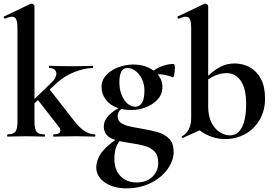

<svg xmlns="http://www.w3.org/2000/svg" viewBox="-20 -745 1497 1047"><path d="M497.1 0Q471.2 0 456.1 -1L396 -2L318.8 -1Q301.8 0 272.9 0Q270 0 270 -6.1Q270 -12.2 272.9 -12.2Q309.1 -12.2 309.1 -33.2Q309.1 -44.4 300.8 -53.2L187 -199.2L168 -182.1V-81.1Q168 -41 179.4 -26.6Q190.9 -12.2 222.2 -12.2Q226.1 -12.2 226.1 -6.1Q226.1 0 222.2 0Q196.3 0 180.2 -1L122.1 -2L62 -1Q46.9 0 21 0Q19 0 19 -6.1Q19 -12.2 21 -12.2Q51.8 -12.2 63.5 -26.6Q75.2 -41 75.2 -81.1V-588.9Q75.2 -624 68.6 -638.9Q62 -653.8 46.9 -653.8Q31.7 -653.8 7.8 -643.1H6.8Q3.9 -643.1 1.5 -648.4Q-1 -653.8 1 -654.8L147 -724.1L151.9 -725.1Q156.7 -725.1 162.4 -720.5Q168 -715.8 168 -711.9V-205.1L261.2 -294.9Q287.1 -318.8 287.1 -344.2Q287.1 -357.4 277.1 -365.7Q267.1 -374 249 -374Q247.1 -374 247.1 -380.1Q247.1 -386.2 249 -386.2Q277.8 -386.2 293.9 -384.8L373 -383.8L445.8 -384.8Q460 -385.7 484.9 -386.2Q487.8 -386.2 487.8 -380.1Q487.8 -374 484.9 -374Q441.9 -374 386.5 -352.5Q331.1 -331.1 287.1 -290L251 -256.8L388.2 -81.1Q442.9 -12.2 497.1 -12.2Q500 -12.2 500 -6.1Q500 0 497.1 0Z M685.5 34.2 631.8 24.9Q604 58.1 603.8 120.1Q603.5 182.1 637.7 216.1Q671.9 250 724.9 250Q777.8 250 810.3 219.5Q842.8 189 842.8 144.5Q842.8 100.1 821.3 79.6Q799.8 59.1 769.3 50.5Q738.8 42 685.5 34.2ZM630.9 -294.9Q630.9 -243.2 655.8 -203.1Q680.7 -163.1 719.7 -163.1Q738.8 -163.1 753.2 -183.1Q767.6 -203.1 767.6 -251.7Q767.6 -300.3 739.7 -337.2Q711.9 -374 672.9 -374Q630.9 -374 630.9 -294.9ZM925.8 -396Q933.6 -396 933.6 -375Q933.6 -354 929.7 -336.9Q925.8 -319.8 922.9 -323.2Q880.9 -340.3 847.7 -339.8H839.8Q865.7 -309.1 865.7 -270.5Q865.7 -231.9 840.3 -203.4Q814.9 -174.8 774.9 -159.9Q734.9 -145 700.4 -145Q666 -145 641.6 -150.9Q621.6 -134.8 621.6 -111.3Q621.6 -87.9 638.2 -75.9Q654.8 -64 678.7 -57.9Q702.6 -51.8 754.2 -43Q805.7 -34.2 840.6 -24.2Q875.5 -14.2 901.1 10Q926.8 34.2 926.8 83.3Q926.8 132.3 892.3 179.2Q857.9 226.1 799.3 254.2Q740.7 282.2 669.7 282.2Q598.6 282.2 551.8 250Q504.9 217.8 504.9 167Q504.9 132.8 526.9 96.9Q548.8 61 608.9 18.1Q545.9 -0.5 545.9 -55.2Q545.9 -109.9 625.5 -154.8Q581.5 -169.9 557.6 -200.9Q533.7 -231.9 533.7 -270Q533.7 -308.1 559.8 -335.9Q585.9 -363.8 625.7 -378.4Q665.5 -393.1 705.6 -393.1Q772.5 -393.1 816.9 -359.9Q870.6 -396 925.8 -396Z M1115.2 -312V-165Q1115.2 -109.9 1134.3 -74.5Q1153.3 -39.1 1180.4 -22.9Q1207.5 -6.8 1233.4 -6.8Q1276.4 -6.8 1299.3 -51Q1322.3 -95.2 1322.3 -178Q1322.3 -260.7 1293.5 -303.5Q1264.6 -346.2 1215.1 -346.2Q1165.5 -346.2 1115.2 -312ZM1209.5 13.2Q1130.9 13.2 1068.4 -34.2L977.5 6.8H975.6Q971.7 6.8 970.5 2.9Q969.2 -1 973.6 -2Q1022.5 -30.8 1022.5 -103V-588.9Q1022.5 -624 1015.9 -638.9Q1009.3 -653.8 994.1 -653.8Q979 -653.8 955.6 -643.1H954.6Q950.7 -643.1 948.5 -648.4Q946.3 -653.8 948.2 -654.8L1094.2 -724.1L1099.6 -725.1Q1104.5 -725.1 1109.9 -720.5Q1115.2 -715.8 1115.2 -711.9V-332Q1148.4 -362.8 1182.4 -380.9Q1216.3 -398.9 1260.3 -398.9Q1304.2 -398.9 1342.3 -377.9Q1380.4 -356.9 1402.8 -314.9Q1425.3 -272.9 1425.3 -207Q1425.3 -141.1 1394.8 -90.1Q1364.3 -39.1 1314.9 -12.9Q1265.6 13.2 1209.5 13.2Z"/></svg>

Font: Cormorant-Bold
Style: Bold
Weight: 700
Designer: Christian Thalmann (Catharsis Fonts)
Version: Version 3.000